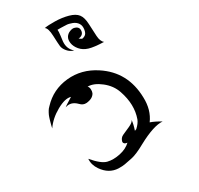

<svg xmlns="http://www.w3.org/2000/svg" viewBox="-244 -721 873 841"><g transform="rotate(20 192.5 -301.0)"><path d="M377 -150Q365 -138 355 -145Q343 -160 348 -177Q353 -194 359.5 -217Q366 -240 360 -250Q375 -235 390 -210Q391 -214 393 -219Q392 -245 383 -261Q349 -319 274 -348Q236 -363 192.5 -354Q149 -345 129 -321Q137 -322 146 -315.5Q155 -309 159 -301Q168 -279 149 -252Q139 -238 119 -237Q81 -234 70 -203Q69 -208 76 -254Q53 -239 43.5 -189Q34 -139 46 -96Q43 -99 37 -108Q31 -117 29 -119.5Q27 -122 22.5 -129Q18 -136 16.5 -138.5Q15 -141 12 -146.5Q9 -152 8 -155.5Q7 -159 4.5 -165Q2 -171 1 -184Q-8 -258 34.5 -320.5Q77 -383 154 -406Q273 -442 375 -360Q425 -321 438 -267Q460 -280 490 -290Q459 -259 440 -166Q430 -114 417 -90.5Q404 -67 398.5 -57Q393 -47 379 -31Q347 4 294 -1Q261 -4 240 -25Q300 -25 323 -42Q346 -59 362.5 -90Q379 -121 377 -150ZM130 -530Q97 -493 75.5 -479Q54 -465 31.5 -465Q9 -465 -6.5 -474.5Q-22 -484 -26.5 -497Q-31 -510 -26 -524.5Q-21 -539 -12 -544Q6 -556 20 -541Q34 -526 20 -505Q21 -506 26 -507Q31 -508 34.5 -510Q38 -512 40.5 -524Q43 -536 30.5 -550.5Q18 -565 3 -567Q-12 -569 -27.5 -560.5Q-43 -552 -51.5 -542.5Q-60 -533 -69.5 -522.5Q-79 -512 -80 -510Q-72 -505 -58.5 -490Q-45 -475 -40 -470Q-14 -444 20 -450Q4 -439 -15 -439Q-34 -439 -45.5 -446.5Q-57 -454 -88.5 -478.5Q-120 -503 -135 -498Q-126 -514 -103 -540.5Q-80 -567 -54 -585Q-28 -603 -7 -602Q14 -601 40.5 -580.5Q67 -560 90 -543Q113 -526 130 -530Z"/></g></svg>

Font: SOV_mook
Style: Book
Weight: 400
Version: Version 1.00